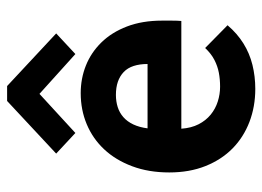

<svg xmlns="http://www.w3.org/2000/svg" viewBox="-119 -607 738 540"><g transform="rotate(-90 250.0 -337.0)"><path d="M270 12Q220 12 177 -4.5Q134 -21 102.5 -52Q71 -83 53 -128Q35 -173 35 -230Q35 -288 52.5 -334.5Q70 -381 100 -413Q130 -445 170.5 -462Q211 -479 258 -479Q299 -479 335.5 -464.5Q372 -450 400.5 -421Q429 -392 445.5 -349Q462 -306 462 -250Q462 -239 462 -223Q462 -207 461 -196H158Q160 -168 170.5 -147.5Q181 -127 197.5 -113.5Q214 -100 234.5 -93.5Q255 -87 276 -87Q297 -87 315.5 -90.5Q334 -94 351.5 -103Q369 -112 385 -129L449 -66Q426 -39 398 -21.5Q370 -4 337.5 4Q305 12 270 12ZM159 -291H340Q340 -313 334.5 -330Q329 -347 317.5 -358Q306 -369 290 -374.5Q274 -380 253 -380Q235 -380 219 -375Q203 -370 190.5 -359Q178 -348 170 -331Q162 -314 159 -291ZM146 -494 88 -548 236 -686H278L426 -548L368 -494L256 -595Z"/></g></svg>

Font: Inconsolata ExtraBold
Style: Regular
Weight: 800
Designer: Raph Levien, Cyreal, Brenton Simpson
Foundry: Raph Levien, Cyreal, Google
Version: Version 3.001